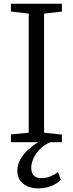

<svg xmlns="http://www.w3.org/2000/svg" viewBox="-20 -763 390 1030"><path d="M134 -51V-690L38.5 -701V-743H312V-701L216.5 -690V-51L312 -41V0H38.5V-42ZM183.5 247.5Q153.5 247.5 128.5 236.8Q103.5 226 88.2 205.2Q73 184.5 73 154.5Q73 119.5 90.2 90Q107.5 60.5 133.8 37.5Q160 14.5 186.5 -1L215.5 -5L252 -1Q216 14 193 38Q170 62 158.8 88.5Q147.5 115 147.5 137.5Q147.5 163.5 160.8 178Q174 192.5 202 192.5Q227.5 192.5 250 183.2Q272.5 174 291.5 160L306 200.5Q291.5 219 259 233.2Q226.5 247.5 183.5 247.5Z"/></svg>

Font: Merriweather 24pt Light
Style: Regular
Weight: 300
Designer: Eben Sorkin
Foundry: Eben Sorkin
Version: Version 2.100